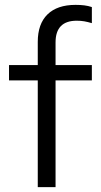

<svg xmlns="http://www.w3.org/2000/svg" viewBox="-20 -768 414 788"><path d="M135 0V-438H17V-501H135V-596Q135 -670 175 -709Q215 -748 290 -748Q310 -748 326 -746Q342 -744 357 -739V-673Q340 -678 326 -680.5Q312 -683 295 -683Q208 -683 208 -594V-501H357V-438H208V0Z"/></svg>

Font: Red Hat Display VF
Style: Regular
Weight: 300
Designer: Pentagram, MCKL
Foundry: Pentagram, MCKL
Version: Version 1.023